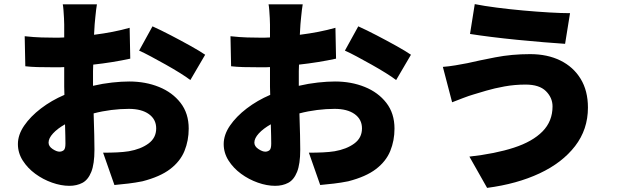

<svg xmlns="http://www.w3.org/2000/svg" viewBox="-20 -841 3040 933"><path d="M451 -820Q449 -811 447 -792.5Q445 -774 443 -755Q441 -736 440 -723Q439 -710 438.5 -697.5Q438 -685 437 -672Q533 -684 610 -706L613 -556Q572 -547 525.5 -539.5Q479 -532 433 -527Q432 -511 432 -495.5Q432 -480 432 -463Q432 -454 432 -444.5Q432 -435 432 -424Q479 -435 525 -440Q571 -445 608 -445Q687 -445 752.5 -418.5Q818 -392 857.5 -341Q897 -290 897 -216Q897 -158 876.5 -107.5Q856 -57 807 -19.5Q758 18 672 40Q637 47 603 51Q569 55 536 58L481 -99Q517 -99 549 -100.5Q581 -102 606 -106Q664 -116 701.5 -143.5Q739 -171 739 -217Q739 -261 703.5 -286.5Q668 -312 606 -312Q565 -312 521 -306.5Q477 -301 435 -290Q437 -234 438 -185.5Q439 -137 439 -114Q439 -44 423.5 -5.5Q408 33 380.5 47.5Q353 62 317 62Q277 62 233 46.5Q189 31 151.5 3.5Q114 -24 90.5 -61Q67 -98 67 -141Q67 -186 97.5 -230.5Q128 -275 179 -314Q230 -353 293 -380Q292 -400 292 -419.5Q292 -439 292 -458V-515Q280 -514 269.5 -514Q259 -514 249 -514Q195 -514 162 -515Q129 -516 103 -519L100 -665Q146 -660 181.5 -659Q217 -658 244 -658Q255 -658 267 -658Q279 -658 292 -659V-722Q292 -733 291 -752.5Q290 -772 288.5 -791.5Q287 -811 285 -820ZM721 -713Q761 -695 810 -669.5Q859 -644 904 -619Q949 -594 977 -575L905 -452Q887 -466 855 -486Q823 -506 785.5 -527Q748 -548 713.5 -566.5Q679 -585 656 -595ZM216 -148Q216 -130 235.5 -117Q255 -104 269 -104Q280 -104 289 -110.5Q298 -117 298 -143Q298 -157 297.5 -181.5Q297 -206 296 -237Q259 -216 237.5 -192.5Q216 -169 216 -148Z M1451 -820Q1449 -811 1447 -792.5Q1445 -774 1443 -755Q1441 -736 1440 -723Q1439 -710 1438.5 -697.5Q1438 -685 1437 -672Q1533 -684 1610 -706L1613 -556Q1572 -547 1525.5 -539.5Q1479 -532 1433 -527Q1432 -511 1432 -495.5Q1432 -480 1432 -463Q1432 -454 1432 -444.5Q1432 -435 1432 -424Q1479 -435 1525 -440Q1571 -445 1608 -445Q1687 -445 1752.5 -418.5Q1818 -392 1857.5 -341Q1897 -290 1897 -216Q1897 -158 1876.5 -107.5Q1856 -57 1807 -19.5Q1758 18 1672 40Q1637 47 1603 51Q1569 55 1536 58L1481 -99Q1517 -99 1549 -100.5Q1581 -102 1606 -106Q1664 -116 1701.5 -143.5Q1739 -171 1739 -217Q1739 -261 1703.5 -286.5Q1668 -312 1606 -312Q1565 -312 1521 -306.5Q1477 -301 1435 -290Q1437 -234 1438 -185.5Q1439 -137 1439 -114Q1439 -44 1423.5 -5.5Q1408 33 1380.5 47.5Q1353 62 1317 62Q1277 62 1233 46.5Q1189 31 1151.5 3.5Q1114 -24 1090.5 -61Q1067 -98 1067 -141Q1067 -186 1097.5 -230.5Q1128 -275 1179 -314Q1230 -353 1293 -380Q1292 -400 1292 -419.5Q1292 -439 1292 -458V-515Q1280 -514 1269.5 -514Q1259 -514 1249 -514Q1195 -514 1162 -515Q1129 -516 1103 -519L1100 -665Q1146 -660 1181.5 -659Q1217 -658 1244 -658Q1255 -658 1267 -658Q1279 -658 1292 -659V-722Q1292 -733 1291 -752.5Q1290 -772 1288.5 -791.5Q1287 -811 1285 -820ZM1721 -713Q1761 -695 1810 -669.5Q1859 -644 1904 -619Q1949 -594 1977 -575L1905 -452Q1887 -466 1855 -486Q1823 -506 1785.5 -527Q1748 -548 1713.5 -566.5Q1679 -585 1656 -595ZM1216 -148Q1216 -130 1235.5 -117Q1255 -104 1269 -104Q1280 -104 1289 -110.5Q1298 -117 1298 -143Q1298 -157 1297.5 -181.5Q1297 -206 1296 -237Q1259 -216 1237.5 -192.5Q1216 -169 1216 -148Z M2665 -324Q2665 -366 2633 -398Q2601 -430 2534 -430Q2481 -430 2431.5 -421Q2382 -412 2343 -400.5Q2304 -389 2281 -382Q2260 -376 2230 -364.5Q2200 -353 2177 -344L2132 -516Q2160 -518 2193 -523.5Q2226 -529 2251 -534Q2307 -547 2387 -562.5Q2467 -578 2556 -578Q2640 -578 2703 -547Q2766 -516 2801.5 -458Q2837 -400 2837 -318Q2837 -212 2774.5 -131Q2712 -50 2602 1.5Q2492 53 2347 72L2261 -80Q2387 -94 2477.5 -123.5Q2568 -153 2616.5 -202.5Q2665 -252 2665 -324ZM2287 -821Q2332 -812 2394 -804Q2456 -796 2522.5 -790Q2589 -784 2649 -780.5Q2709 -777 2750 -777L2726 -628Q2681 -631 2620 -636Q2559 -641 2493.5 -647.5Q2428 -654 2368 -661.5Q2308 -669 2264 -676Z"/></svg>

Font: Source Han Sans CN Heavy
Style: Regular
Weight: 900
Designer: Ryoko NISHIZUKA 西塚涼子 (kana, bopomofo & ideographs); Paul D. Hunt (Latin, Greek & Cyrillic); Sandoll Communications 산돌커뮤니
Foundry: Adobe
Version: Version 2.000;hotconv 1.0.107;makeotfexe 2.5.65593